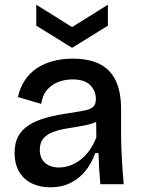

<svg xmlns="http://www.w3.org/2000/svg" viewBox="-20 -782 600 815"><path d="M193 13Q150 13 116 -3Q82 -19 62 -52Q42 -85 42 -134Q42 -174 57 -202.5Q72 -231 102 -250.5Q132 -270 177 -282.5Q222 -295 282 -303Q320 -309 343 -314Q366 -319 376.5 -329.5Q387 -340 387 -362Q387 -397 362.5 -421Q338 -445 287 -445Q258 -445 230 -435Q202 -425 181.5 -402.5Q161 -380 155 -341L56 -370Q65 -410 85 -440.5Q105 -471 135 -491.5Q165 -512 204 -522.5Q243 -533 289 -533Q358 -533 403.5 -510Q449 -487 471.5 -439.5Q494 -392 494 -318V-213Q494 -180 495.5 -143.5Q497 -107 499.5 -70.5Q502 -34 505 0H406Q403 -31 401 -64.5Q399 -98 398 -132H384Q371 -93 345.5 -60Q320 -27 282 -7Q244 13 193 13ZM231 -71Q252 -71 274.5 -78.5Q297 -86 318.5 -101.5Q340 -117 358 -141.5Q376 -166 389 -199L388 -285L413 -281Q397 -266 372 -258Q347 -250 317 -245.5Q287 -241 257 -235.5Q227 -230 202.5 -220.5Q178 -211 163.5 -193.5Q149 -176 149 -146Q149 -110 171.5 -90.5Q194 -71 231 -71ZM134 -762 286 -667 438 -762V-673L286 -579L134 -673Z"/></svg>

Font: Bricolage Grotesque 24pt Medium
Style: Regular
Weight: 500
Designer: Mathieu Triay
Foundry: Atelier Triay
Version: Version 1.001;gftools[0.9.33.dev8+g029e19f]